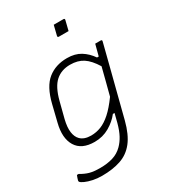

<svg xmlns="http://www.w3.org/2000/svg" viewBox="-233 -870 1060 1190"><g transform="rotate(-30 297.0 -275.5)"><path d="M314 -536Q371 -536 410.5 -511.5Q450 -487 478 -446H490Q495 -466 500.5 -486Q506 -506 511 -526H550Q561 -526 558 -515Q536 -427 515.5 -348Q495 -269 475 -190Q455 -111 432 -22Q409 67 370 116.5Q331 166 273.5 185.5Q216 205 139 205Q105 205 74.5 198.5Q44 192 23 182.5Q2 173 -4 165Q-7 160 -5 154Q-3 147 -0.5 139.5Q2 132 6 122H18Q50 141 78.5 149Q107 157 154 157Q204 157 244 145Q284 133 314 103Q337 80 354 48.5Q371 17 384 -31Q393 -64 400 -94H388Q358 -55 310.5 -27.5Q263 0 205 0Q112 0 75.5 -60Q39 -120 64 -219L93 -337Q120 -446 176 -491Q232 -536 314 -536ZM130 -71Q156 -45 205 -45Q242 -45 276.5 -58.5Q311 -72 347.5 -104.5Q384 -137 426 -195Q438 -241 450 -287Q462 -333 475 -385Q440 -442 402.5 -466.5Q365 -491 310 -491Q248 -491 206.5 -454.5Q165 -418 142 -329L113 -216Q100 -163 105 -127Q110 -91 130 -71ZM347 -756H416Q427 -756 424 -745L407 -676H338Q327 -676 330 -687Z"/></g></svg>

Font: Recursive Mn Lnr St Lt
Style: Italic
Weight: 300
Italic angle: -15°
Monospace: yes
Version: Version 1.079;hotconv 1.0.112;makeotfexe 2.5.65598; ttfautoh